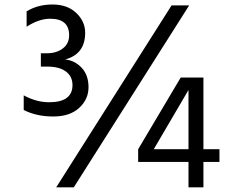

<svg xmlns="http://www.w3.org/2000/svg" viewBox="-20 -797 1008 842"><path d="M84 -314.5V-378.9Q139.6 -348.6 195.3 -348.6Q297.9 -348.6 297.9 -423.8Q297.9 -461.9 269 -483.4Q240.2 -504.9 187.5 -504.9H159.2V-563.5H187.5Q227.5 -563.5 255.4 -584.5Q283.2 -605.5 283.2 -642.6Q283.2 -714.8 200.2 -714.8Q150.4 -714.8 96.7 -679.7V-747.1Q145.5 -777.3 210.4 -777.3Q275.4 -777.3 314.5 -740.2Q353.5 -703.1 353.5 -653.3Q353.5 -559.6 265.6 -536.1Q307.6 -532.2 337.9 -500Q368.2 -467.8 368.2 -414.6Q368.2 -361.3 327.1 -323.7Q286.1 -286.1 213.4 -286.1Q140.6 -286.1 84 -314.5ZM226.6 24.4 732.4 -773.4H809.6L303.7 24.4ZM585.9 -86.9V-142.6L772.5 -457H872.1V-142.6H942.4V-86.9H872.1V24.4H806.6V-86.9ZM654.3 -142.6H806.6V-402.3Z"/></svg>

Font: GenEi M Gothic v2 Regular
Style: Regular
Weight: 400
Version: Version 2.0